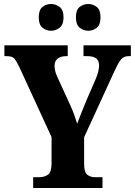

<svg xmlns="http://www.w3.org/2000/svg" viewBox="-20 -941 675 961"><path d="M146 0V-54H175Q203 -54 220.5 -67Q238 -80 238 -122V-255L76 -607Q62 -636 51.5 -648Q41 -660 13 -660H2V-714H319V-660H312Q284 -660 268.5 -647.5Q253 -635 253 -613Q253 -586 266 -558L331 -416Q344 -388 351.5 -366.5Q359 -345 366 -322Q375 -346 387 -375.5Q399 -405 412 -437L461 -550Q470 -573 473 -588.5Q476 -604 476 -611Q476 -638 461 -649Q446 -660 416 -660H398V-714H635V-660H624Q600 -660 586.5 -644.5Q573 -629 552 -583L401 -254V-122Q401 -79 417 -66.5Q433 -54 455 -54H493V0ZM422 -787Q398 -787 379 -802Q360 -817 360 -854Q360 -892 379 -906.5Q398 -921 422 -921Q445 -921 464 -906.5Q483 -892 483 -854Q483 -817 464 -802Q445 -787 422 -787ZM235 -787Q212 -787 193 -802Q174 -817 174 -854Q174 -892 193 -906.5Q212 -921 235 -921Q258 -921 278 -906.5Q298 -892 298 -854Q298 -817 278 -802Q258 -787 235 -787Z"/></svg>

Font: Noto Serif Lao Condensed ExtraBold
Style: Regular
Weight: 800
Width: 3
Designer: Monotype Design Team
Foundry: Monotype Imaging Inc.
Version: Version 2.003; ttfautohint (v1.8.4.7-5d5b)